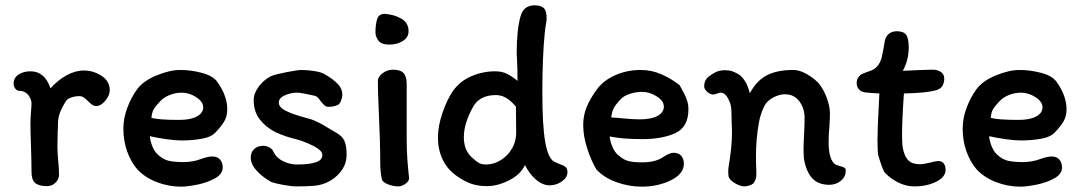

<svg xmlns="http://www.w3.org/2000/svg" viewBox="-20 -694 4057 719"><path d="M156 3Q126 3 112 -8.5Q98 -20 98 -51Q98 -88 96 -148Q94 -198 94 -232Q94 -248 96 -274Q98 -298 98 -310Q95 -329 83 -341.5Q71 -354 52 -354Q43 -354 37 -362.5Q31 -371 31 -380Q31 -403 49.5 -415Q68 -427 94 -427Q148 -427 169 -363Q195 -393 228.5 -411.5Q262 -430 293 -430Q330 -430 360.5 -410Q391 -390 391 -356Q391 -337 374.5 -317Q358 -297 341 -297Q332 -297 325.5 -301.5Q319 -306 310 -315Q300 -325 293 -329.5Q286 -334 277 -334Q261 -334 247 -329Q233 -324 228 -317Q212 -292 204.5 -272Q197 -252 197 -229Q197 -212 196 -202L195 -145Q195 -132 196 -116Q197 -100 198 -92Q201 -65 201 -40Q201 -23 188 -10Q175 3 156 3Z M493 -359Q516 -391 566 -411.5Q616 -432 655 -432Q695 -432 736.5 -421Q778 -410 794 -387Q831 -335 831 -285Q831 -258 819.5 -239Q808 -220 787 -198Q770 -180 733.5 -174Q697 -168 661 -168Q638 -168 605 -172.5Q572 -177 541 -184Q543 -164 551 -145Q559 -126 570 -116Q590 -97 611.5 -92Q633 -87 667 -87Q703 -87 734 -99Q759 -108 775 -108Q794 -108 804 -96.5Q814 -85 814 -67Q814 -42 785 -26Q756 -10 718.5 -2.5Q681 5 658 5Q611 5 567 -12Q523 -29 494 -60Q470 -88 456 -127.5Q442 -167 442 -212Q442 -250 456 -288.5Q470 -327 493 -359ZM580 -315Q562 -296 555.5 -284.5Q549 -273 547 -253Q572 -245 651 -245Q694 -245 717.5 -258Q741 -271 741 -292Q741 -313 715 -330Q689 -347 660 -347Q638 -347 616 -338.5Q594 -330 580 -315Z M1278 -116Q1278 -80 1257 -52.5Q1236 -25 1203 -10Q1180 0 1153.5 2Q1127 4 1090 4Q1070 4 1038.5 -2Q1007 -8 995 -13Q963 -31 941 -55Q919 -79 919 -104Q919 -124 932 -136Q945 -148 966 -148Q977 -148 987.5 -142.5Q998 -137 1002 -130Q1013 -104 1039 -91Q1065 -78 1092 -78Q1187 -78 1187 -112Q1187 -121 1182.5 -126.5Q1178 -132 1170 -138Q1157 -147 1133.5 -157Q1110 -167 1092 -172Q1051 -181 1012 -199Q976 -217 953 -246.5Q930 -276 930 -319Q930 -345 949.5 -370.5Q969 -396 995 -409Q1013 -416 1054 -424Q1095 -432 1110 -432Q1133 -432 1160 -427.5Q1187 -423 1201 -413Q1228 -397 1245 -379.5Q1262 -362 1262 -340Q1262 -329 1257 -316.5Q1252 -304 1245 -301Q1230 -294 1210 -294Q1201 -294 1195.5 -299Q1190 -304 1181 -315Q1170 -332 1160 -335Q1148 -338 1125 -342.5Q1102 -347 1094 -347Q1069 -347 1046.5 -337Q1024 -327 1024 -310Q1024 -290 1057 -276Q1078 -266 1103.5 -259Q1129 -252 1135 -250Q1149 -247 1171.5 -236Q1194 -225 1207 -216Q1215 -211 1238.5 -197.5Q1262 -184 1270 -166Q1278 -148 1278 -116Z M1510 -577Q1510 -554 1488.5 -540.5Q1467 -527 1437 -527Q1408 -527 1397 -542Q1386 -557 1386 -573Q1386 -603 1392.5 -623Q1399 -643 1423 -642Q1458 -639 1484 -623.5Q1510 -608 1510 -577ZM1503 -199V-170Q1503 -131 1505.5 -96.5Q1508 -62 1512 -27Q1512 -15 1498 -5.5Q1484 4 1472 4Q1453 4 1433.5 -3.5Q1414 -11 1410 -22Q1404 -54 1404 -79Q1404 -161 1399 -263Q1395 -353 1395 -389Q1395 -407 1413 -420Q1431 -433 1451 -433Q1480 -433 1491.5 -420Q1503 -407 1503 -379Z M2024 -601Q2023 -595 2022 -588Q2021 -581 2020 -571Q2011 -481 2011 -348Q2011 -222 2022 -161Q2033 -100 2056 -88L2075 -80Q2090 -75 2097.5 -69Q2105 -63 2105 -49Q2105 -29 2084 -14.5Q2063 0 2038 0Q2012 0 1987 -21.5Q1962 -43 1946 -76Q1929 -40 1886 -18.5Q1843 3 1804 3Q1769 3 1743 -6.5Q1717 -16 1689 -36Q1655 -60 1637.5 -97Q1620 -134 1620 -178Q1620 -222 1637 -271.5Q1654 -321 1676 -353Q1702 -390 1745 -408.5Q1788 -427 1834 -427Q1860 -427 1879 -417.5Q1898 -408 1918 -391Q1918 -441 1916 -475Q1915 -484 1915 -496Q1915 -582 1929 -632Q1940 -674 1982 -674Q2005 -674 2016 -664Q2027 -654 2027 -626Q2027 -616 2024 -601ZM1750 -102Q1765 -88 1775 -83Q1785 -78 1800 -78Q1829 -78 1855.5 -94.5Q1882 -111 1897.5 -138Q1913 -165 1913 -196L1912 -295Q1891 -319 1873.5 -328.5Q1856 -338 1837 -338Q1773 -338 1749 -289Q1736 -266 1726.5 -237Q1717 -208 1717 -180Q1717 -129 1750 -102Z M2215 -359Q2240 -393 2284 -412.5Q2328 -432 2380 -432Q2420 -432 2457.5 -415.5Q2495 -399 2525 -375Q2529 -368 2539 -349.5Q2549 -331 2553.5 -316Q2558 -301 2558 -285Q2558 -218 2509 -195.5Q2460 -173 2385 -173Q2310 -173 2263 -183Q2265 -164 2273 -145Q2281 -126 2292 -116Q2312 -97 2331.5 -91.5Q2351 -86 2384 -86Q2434 -86 2462 -105Q2488 -122 2502 -122Q2521 -122 2531 -110.5Q2541 -99 2541 -81Q2541 -43 2492.5 -19Q2444 5 2383 5Q2335 5 2288 -12Q2241 -29 2213 -60Q2194 -92 2179 -138Q2164 -184 2164 -226Q2164 -262 2177 -293.5Q2190 -325 2215 -359ZM2302 -320Q2286 -303 2278.5 -289Q2271 -275 2269 -254Q2280 -254 2290 -253Q2300 -252 2309 -251Q2353 -247 2375 -247Q2419 -247 2442.5 -260Q2466 -273 2466 -295Q2466 -316 2439.5 -333Q2413 -350 2384 -350Q2362 -350 2338.5 -342.5Q2315 -335 2302 -320Z M3147 -57Q3148 -33 3129.5 -17.5Q3111 -2 3086 -2Q3047 -2 3025 -23Q3003 -44 2993 -87Q2989 -104 2989 -134Q2989 -151 2991 -189Q2993 -229 2993 -253Q2993 -288 2973.5 -314.5Q2954 -341 2919 -341Q2898 -341 2875 -328.5Q2852 -316 2843 -298Q2828 -269 2822 -235Q2811 -175 2811 -110Q2811 -79 2812 -62Q2812 -58 2812.5 -46.5Q2813 -35 2810.5 -25.5Q2808 -16 2802 -8Q2797 -3 2786.5 0.5Q2776 4 2767 4Q2753 4 2732 -8Q2711 -20 2708 -35L2707 -52Q2707 -61 2709 -73Q2721 -143 2721 -195Q2721 -218 2720 -231L2719 -278Q2719 -302 2707 -324.5Q2695 -347 2679 -347Q2674 -347 2665 -343.5Q2656 -340 2650 -340Q2640 -340 2628.5 -350Q2617 -360 2617 -371Q2617 -392 2631 -405Q2646 -417 2660.5 -424Q2675 -431 2694 -431Q2710 -431 2720 -428Q2730 -425 2747 -415Q2756 -410 2768 -393Q2780 -376 2788 -345Q2814 -393 2852.5 -412.5Q2891 -432 2951 -432Q2974 -432 3000.5 -417Q3027 -402 3046 -382Q3064 -360 3076 -327.5Q3088 -295 3088 -269Q3088 -254 3086 -220Q3083 -193 3083 -163Q3083 -93 3110 -77Q3115 -75 3126 -72Q3137 -69 3142 -66Q3147 -63 3147 -57Z M3188 -383Q3188 -401 3202 -413Q3205 -416 3212 -418.5Q3219 -421 3223 -423Q3245 -430 3251 -434Q3274 -448 3282 -480Q3290 -518 3292 -532Q3294 -554 3306.5 -565.5Q3319 -577 3338 -577Q3363 -577 3373 -564Q3383 -551 3383 -516Q3383 -470 3361 -429Q3375 -429 3407 -431Q3455 -433 3474 -433Q3491 -433 3503.5 -424.5Q3516 -416 3516 -400Q3516 -362 3481 -355Q3449 -346 3365 -344Q3358 -246 3358 -189Q3358 -154 3361 -139Q3367 -108 3381.5 -93.5Q3396 -79 3425 -79Q3439 -79 3467 -86Q3484 -91 3494 -91Q3507 -91 3514 -82Q3521 -73 3521 -58Q3521 -31 3486 -13.5Q3451 4 3403 4Q3373 4 3344 -10.5Q3315 -25 3295 -46Q3291 -48 3283.5 -68Q3276 -88 3269 -112Q3266 -124 3266 -170Q3266 -214 3272 -322L3273 -344Q3266 -344 3247 -345.5Q3228 -347 3219 -348Q3205 -350 3196.5 -359.5Q3188 -369 3188 -383Z M3636 -359Q3659 -391 3709 -411.5Q3759 -432 3798 -432Q3838 -432 3879.5 -421Q3921 -410 3937 -387Q3974 -335 3974 -285Q3974 -258 3962.5 -239Q3951 -220 3930 -198Q3913 -180 3876.5 -174Q3840 -168 3804 -168Q3781 -168 3748 -172.5Q3715 -177 3684 -184Q3686 -164 3694 -145Q3702 -126 3713 -116Q3733 -97 3754.5 -92Q3776 -87 3810 -87Q3846 -87 3877 -99Q3902 -108 3918 -108Q3937 -108 3947 -96.5Q3957 -85 3957 -67Q3957 -42 3928 -26Q3899 -10 3861.5 -2.5Q3824 5 3801 5Q3754 5 3710 -12Q3666 -29 3637 -60Q3613 -88 3599 -127.5Q3585 -167 3585 -212Q3585 -250 3599 -288.5Q3613 -327 3636 -359ZM3723 -315Q3705 -296 3698.5 -284.5Q3692 -273 3690 -253Q3715 -245 3794 -245Q3837 -245 3860.5 -258Q3884 -271 3884 -292Q3884 -313 3858 -330Q3832 -347 3803 -347Q3781 -347 3759 -338.5Q3737 -330 3723 -315Z"/></svg>

Font: Itim
Style: Regular
Weight: 400
Designer: Suppakit Chalermlarp
Version: Version 1.002g